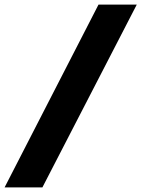

<svg xmlns="http://www.w3.org/2000/svg" viewBox="-96 -763 617 838"><path d="M-76 55 334 -743H501L89 55Z"/></svg>

Font: Saira Semi Condensed Black
Style: Italic
Weight: 900
Width: 4
Italic angle: -12°
Designer: Hector Gatti with collaboration of the Omnibus-Type team
Foundry: Omnibus-Type
Version: Version 1.001; ttfautohint (v1.8)